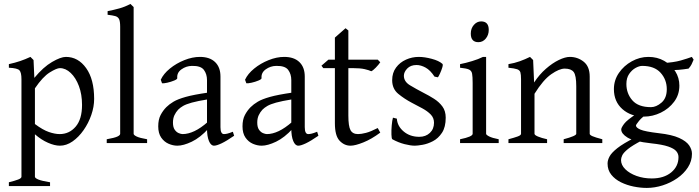

<svg xmlns="http://www.w3.org/2000/svg" viewBox="-20 -716 3497 961"><path d="M279.8 13.2Q253.4 13.2 220 -1.5Q186.5 -16.1 154.8 -43.9V168.5Q154.8 175.3 171.6 182.4Q188.5 189.5 230.5 196.3V215.3H24.4V196.3Q54.2 189 70.8 182.6Q87.4 176.3 87.4 168.5V-319.3Q87.4 -353 77.4 -364Q67.4 -375 24.4 -377V-395Q55.7 -401.9 80.8 -410.4Q106 -418.9 132.3 -431.2L147.9 -415.5L151.9 -326.2Q196.8 -380.4 240.5 -405.8Q284.2 -431.2 309.6 -431.2Q371.1 -431.2 411.1 -375.2Q451.2 -319.3 451.2 -220.7Q451.2 -181.6 437 -140.6Q422.9 -99.6 398.4 -64.7Q374 -29.8 343.3 -8.3Q312.5 13.2 279.8 13.2ZM279.8 -375Q263.7 -375 229 -353.5Q194.3 -332 154.8 -273.9V-95.2Q194.8 -65.4 224.9 -55.2Q254.9 -44.9 278.8 -44.9Q326.7 -44.9 358.6 -82Q390.6 -119.1 390.6 -190.9Q390.6 -243.7 375 -285.2Q359.4 -326.7 334 -350.8Q308.6 -375 279.8 -375Z M514.2 0V-19Q553.2 -25.9 567.4 -32.5Q581.5 -39.1 581.5 -46.4V-582Q581.5 -608.4 576.2 -619.9Q570.8 -631.3 557.4 -635.3Q543.9 -639.2 518.6 -642.1V-660.2Q550.8 -666.5 577.9 -674.1Q605 -681.6 632.8 -696.3L648.9 -680.7V-46.4Q648.9 -40 664.1 -32.7Q679.2 -25.4 716.3 -19V0Z M1151.9 -36.6Q1113.8 -10.3 1088.9 1.5Q1064 13.2 1051.3 13.2Q1035.6 13.2 1025.9 -10Q1016.1 -33.2 1016.1 -73.2V-314.9Q1016.1 -345.2 1000.5 -366.2Q984.9 -387.2 940.4 -386.2Q911.6 -385.7 888.2 -368.9Q864.7 -352.1 867.2 -325.2Q868.2 -319.8 852.1 -313Q835.9 -306.2 817.1 -302Q798.3 -297.9 791 -299.3L784.7 -316.9Q798.3 -346.7 830.3 -372.8Q862.3 -398.9 902.6 -415Q942.9 -431.2 980.5 -431.2Q1029.8 -431.2 1056.6 -405.3Q1083.5 -379.4 1083.5 -333V-79.6Q1083.5 -44.9 1101.1 -44.9Q1107.9 -44.9 1117.7 -47.1Q1127.4 -49.3 1145.5 -56.6ZM1020.5 -218.8Q968.8 -210.4 939.9 -202.4Q911.1 -194.3 896.5 -185.8Q881.8 -177.2 871.6 -167Q860.4 -154.8 853 -139.2Q845.7 -123.5 845.7 -102.5Q845.7 -79.1 854.5 -66.7Q863.3 -54.2 874.8 -49.6Q886.2 -44.9 894 -44.9Q921.9 -44.9 953.4 -59.8Q984.9 -74.7 1020.5 -106L1023.9 -72.8Q981.9 -26.9 939.9 -6.8Q897.9 13.2 867.7 13.2Q846.2 13.2 824 3.7Q801.8 -5.9 786.9 -27.3Q772 -48.8 772 -83.5Q772 -117.7 783.9 -140.4Q795.9 -163.1 812.5 -179.7Q827.1 -194.3 848.4 -207Q869.6 -219.7 909.7 -231Q949.7 -242.2 1020.5 -252.4Z M1573.7 -36.6Q1535.6 -10.3 1510.7 1.5Q1485.8 13.2 1473.1 13.2Q1457.5 13.2 1447.8 -10Q1438 -33.2 1438 -73.2V-314.9Q1438 -345.2 1422.4 -366.2Q1406.7 -387.2 1362.3 -386.2Q1333.5 -385.7 1310.1 -368.9Q1286.6 -352.1 1289.1 -325.2Q1290 -319.8 1273.9 -313Q1257.8 -306.2 1239 -302Q1220.2 -297.9 1212.9 -299.3L1206.5 -316.9Q1220.2 -346.7 1252.2 -372.8Q1284.2 -398.9 1324.5 -415Q1364.7 -431.2 1402.3 -431.2Q1451.7 -431.2 1478.5 -405.3Q1505.4 -379.4 1505.4 -333V-79.6Q1505.4 -44.9 1522.9 -44.9Q1529.8 -44.9 1539.6 -47.1Q1549.3 -49.3 1567.4 -56.6ZM1442.4 -218.8Q1390.6 -210.4 1361.8 -202.4Q1333 -194.3 1318.4 -185.8Q1303.7 -177.2 1293.5 -167Q1282.2 -154.8 1274.9 -139.2Q1267.6 -123.5 1267.6 -102.5Q1267.6 -79.1 1276.4 -66.7Q1285.2 -54.2 1296.6 -49.6Q1308.1 -44.9 1315.9 -44.9Q1343.8 -44.9 1375.2 -59.8Q1406.7 -74.7 1442.4 -106L1445.8 -72.8Q1403.8 -26.9 1361.8 -6.8Q1319.8 13.2 1289.6 13.2Q1268.1 13.2 1245.8 3.7Q1223.6 -5.9 1208.7 -27.3Q1193.8 -48.8 1193.8 -83.5Q1193.8 -117.7 1205.8 -140.4Q1217.8 -163.1 1234.4 -179.7Q1249 -194.3 1270.3 -207Q1291.5 -219.7 1331.5 -231Q1371.6 -242.2 1442.4 -252.4Z M1883.3 -52.2Q1839.4 -19.5 1798.6 -3.2Q1757.8 13.2 1734.4 13.2Q1703.1 13.2 1679.7 -11.7Q1656.2 -36.6 1656.2 -99.1V-375H1598.1L1588.9 -387.2L1624 -417.5H1656.2V-527.8L1709.5 -574.7L1723.6 -563.5V-417.5H1870.6L1883.3 -404.3Q1875 -392.1 1861.1 -377.7Q1847.2 -363.3 1838.4 -359.4Q1827.6 -364.7 1805.4 -369.9Q1783.2 -375 1747.1 -375H1723.6V-137.7Q1723.6 -84 1734.4 -64.5Q1745.1 -44.9 1772 -44.9Q1788.1 -44.9 1811.8 -51Q1835.4 -57.1 1870.6 -75.2Z M2210.9 -127Q2210.9 -79.6 2192.1 -51.3Q2173.3 -22.9 2146.7 -9.3Q2120.1 4.4 2094.7 8.8Q2069.3 13.2 2056.2 13.2Q2035.2 13.2 2004.6 5.4Q1974.1 -2.4 1943.8 -19Q1939.9 -21.5 1939.2 -42.5Q1938.5 -63.5 1940.7 -88.6Q1942.9 -113.8 1946.8 -127L1966.3 -122.1Q1968.8 -84.5 2000.5 -57.9Q2032.2 -31.2 2078.6 -31.2Q2110.8 -31.2 2131.6 -50.8Q2152.3 -70.3 2152.3 -101.6Q2152.3 -126 2136 -142.8Q2119.6 -159.7 2094 -173.6Q2068.4 -187.5 2041 -201.7Q2003.9 -221.2 1973.4 -246.3Q1942.9 -271.5 1942.9 -314.5Q1942.9 -351.6 1962.2 -377.7Q1981.4 -403.8 2012 -417.5Q2042.5 -431.2 2076.2 -431.2Q2105 -431.2 2140.9 -421.6Q2176.8 -412.1 2194.3 -396.5Q2198.2 -393.1 2193.8 -378.4Q2189.5 -363.8 2182.6 -348.9Q2175.8 -334 2171.9 -329.1L2154.8 -332.5Q2133.8 -364.7 2110.1 -377.7Q2086.4 -390.6 2064.9 -390.6Q2035.2 -390.6 2018.3 -373Q2001.5 -355.5 2001.5 -336.9Q2001.5 -307.6 2032.2 -289.1Q2063 -270.5 2100.6 -251Q2127 -237.8 2152.3 -221.7Q2177.7 -205.6 2194.3 -183.1Q2210.9 -160.6 2210.9 -127Z M2426.3 -566.4Q2426.3 -541 2411.4 -522.9Q2396.5 -504.9 2374.5 -504.9Q2336.4 -504.9 2336.4 -547.9Q2336.4 -573.7 2351.8 -591.3Q2367.2 -608.9 2388.2 -608.9Q2426.3 -608.9 2426.3 -566.4ZM2282.7 0V-19Q2345.7 -31.7 2345.7 -46.4V-300.8Q2345.7 -331.5 2343 -346.9Q2340.3 -362.3 2327.1 -368.2Q2314 -374 2282.7 -377V-395Q2311 -400.4 2343 -410.2Q2375 -419.9 2397.5 -431.2H2413.1V-46.4Q2413.1 -41 2428.2 -33.2Q2443.4 -25.4 2476.1 -19V0Z M2801.3 0V-19Q2864.3 -35.6 2864.3 -46.4V-284.2Q2864.3 -338.9 2851.3 -355.7Q2838.4 -372.6 2806.6 -372.6Q2779.3 -372.6 2739 -344.5Q2698.7 -316.4 2655.3 -246.6V-46.4Q2655.3 -40 2672.4 -32.7Q2689.5 -25.4 2718.3 -19V0H2524.9V-19Q2554.7 -26.9 2571.3 -33Q2587.9 -39.1 2587.9 -46.4V-319.3Q2587.9 -342.8 2584.7 -353.8Q2581.5 -364.7 2568.4 -369.4Q2555.2 -374 2524.9 -377V-395Q2555.2 -399.9 2581.5 -409.4Q2607.9 -418.9 2632.8 -431.2L2648.4 -415.5L2653.3 -303.2Q2679.7 -343.3 2712.4 -371.8Q2745.1 -400.4 2777.1 -415.8Q2809.1 -431.2 2832 -431.2Q2871.1 -431.2 2901.4 -407.2Q2931.6 -383.3 2931.6 -332.5V-46.4Q2931.6 -40.5 2945.3 -34.4Q2959 -28.3 2994.6 -19V0Z M3443.4 53.7Q3443.4 90.3 3423.3 121.6Q3403.3 152.8 3369.9 176Q3336.4 199.2 3296.6 211.9Q3256.8 224.6 3217.3 224.6Q3186 224.6 3151.9 217.8Q3117.7 210.9 3087.9 196.3Q3058.1 181.6 3039.6 158.4Q3021 135.3 3021 102.5Q3021 85.9 3030.8 67.4Q3040.5 48.8 3069.8 25.6Q3099.1 2.4 3157.7 -27.3Q3157.7 -27.3 3166 -26.4Q3174.3 -25.4 3183.3 -22.5Q3192.4 -19.5 3193.4 -13.2Q3145.5 11.7 3123 30Q3100.6 48.3 3094.5 61.5Q3088.4 74.7 3088.4 85Q3088.4 109.9 3109.6 130.9Q3130.9 151.9 3166 164.6Q3201.2 177.2 3242.2 177.2Q3302.7 177.2 3339.4 147Q3376 116.7 3376 70.3Q3376 53.7 3364.7 40.5Q3353.5 27.3 3324.2 17.3Q3294.9 7.3 3240.2 1.5Q3151.9 -8.3 3120.6 -27.6Q3089.4 -46.9 3089.4 -68.4Q3089.4 -76.7 3103.8 -96.2Q3118.2 -115.7 3170.4 -149.4L3233.9 -157.2Q3193.8 -130.4 3178.5 -111.1Q3163.1 -91.8 3163.1 -87.9Q3163.1 -77.1 3185.3 -67.4Q3207.5 -57.6 3277.8 -49.3Q3343.3 -42 3379.2 -25.6Q3415 -9.3 3429.2 11.5Q3443.4 32.2 3443.4 53.7ZM3451.7 -417.5Q3446.8 -405.3 3441.7 -394.5Q3436.5 -383.8 3426.3 -372.6Q3402.3 -368.7 3377.2 -366.5Q3352.1 -364.3 3314 -365.2L3293 -399.9Q3352.5 -403.3 3387.2 -413.3Q3421.9 -423.3 3442.9 -431.2ZM3380.4 -287.6Q3380.4 -241.7 3354.2 -206.8Q3328.1 -171.9 3287.4 -152.1Q3246.6 -132.3 3202.6 -132.3Q3137.7 -132.3 3095.2 -169.9Q3052.7 -207.5 3052.7 -270Q3052.7 -314.5 3077.6 -350.8Q3102.5 -387.2 3142.3 -409.2Q3182.1 -431.2 3225.6 -431.2Q3269.5 -431.2 3304.4 -411.4Q3339.4 -391.6 3359.9 -359.1Q3380.4 -326.7 3380.4 -287.6ZM3317.4 -269.5Q3317.4 -317.4 3286.4 -351.8Q3255.4 -386.2 3194.3 -386.2Q3179.7 -386.2 3161.1 -376Q3142.6 -365.7 3128.9 -345.7Q3115.2 -325.7 3115.2 -295.9Q3115.2 -248 3145 -213.9Q3174.8 -179.7 3238.3 -179.7Q3264.6 -179.7 3291 -202.4Q3317.4 -225.1 3317.4 -269.5Z"/></svg>

Font: Dai Banna SIL Light
Style: Regular
Weight: 300
Designer: Victor Gaultney
Foundry: SIL International
Version: Version 4.000